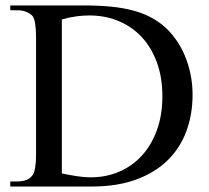

<svg xmlns="http://www.w3.org/2000/svg" viewBox="-20 -682 763 702"><path d="M684.1 -335Q684.1 -265.1 662.1 -204.1Q640.1 -143.1 594.7 -97.7Q549.3 -52.2 479.5 -26.1Q409.7 0 314 0H17.6V-18.6H42.5Q63.5 -18.6 78.4 -24.9Q93.3 -31.2 101.1 -44.9Q106 -53.2 108.9 -71.3Q111.8 -89.4 111.8 -117.7V-545.4Q111.8 -606.4 99.1 -623.5Q88.9 -633.8 75 -639.2Q61 -644.5 42.5 -644.5H17.6V-662.1H286.6Q341.8 -662.1 386 -657.7Q430.2 -653.3 465.8 -643.8Q501.5 -634.3 530 -619.4Q558.6 -604.5 582 -584Q605 -563.5 623.8 -536.6Q642.6 -509.8 656 -478Q669.4 -446.3 676.8 -410.2Q684.1 -374 684.1 -335ZM573.7 -330.1Q573.7 -398.9 553.7 -453.6Q533.7 -508.3 498.3 -546.4Q462.9 -584.5 413.8 -605Q364.7 -625.5 306.2 -625.5Q284.2 -625.5 259.5 -622.3Q234.9 -619.1 206.1 -610.8V-47.9Q236.8 -41.5 262.7 -37.6Q288.6 -33.7 309.6 -33.7Q365.7 -33.2 414.1 -53.5Q462.4 -73.7 497.8 -112.1Q533.2 -150.4 553.5 -205.6Q573.7 -260.7 573.7 -330.1Z"/></svg>

Font: Doulos SIL
Style: Regular
Weight: 400
Designer: Walt Agee, Victor Gaultney, Peter Martin, Debbi Hosken
Foundry: SIL International
Version: Version 4.110; 2011; Maintenance release